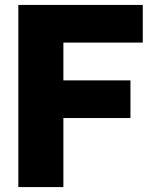

<svg xmlns="http://www.w3.org/2000/svg" viewBox="-20 -760 614 780"><path d="M54.5 0V-740H560V-587H237.5V-433.5H510V-280.5H237.5V0Z"/></svg>

Font: Encode Sans SmCnd XBd
Style: Regular
Weight: 800
Width: 4
Designer: Multiple Designers
Foundry: Impallari Type
Version: Version 3.002; ttfautohint (v1.8.3) -l 8 -r 50 -G 200 -x 14 